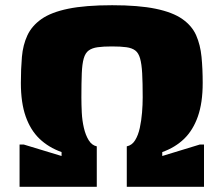

<svg xmlns="http://www.w3.org/2000/svg" viewBox="-20 -716 857 736"><path d="M55 0V-162H71L216 -118V-133Q166 -151 131.5 -184Q97 -217 78.5 -269.5Q60 -322 60 -398Q60 -452 64 -498Q68 -544 85 -580.5Q102 -617 139 -643Q176 -669 241.5 -682.5Q307 -696 410 -696Q511 -696 576.5 -682.5Q642 -669 679 -643Q716 -617 732 -580.5Q748 -544 752.5 -498Q757 -452 757 -398Q757 -322 738.5 -269.5Q720 -217 686 -184Q652 -151 602 -133V-118L746 -162H762V0H466V-155Q486 -159 498 -178.5Q510 -198 516 -226Q522 -254 524.5 -284.5Q527 -315 527 -343Q527 -399 525 -435Q523 -471 517 -492Q511 -513 498.5 -522.5Q486 -532 464.5 -535Q443 -538 409 -538Q376 -538 354.5 -535Q333 -532 320 -522.5Q307 -513 301 -492Q295 -471 293.5 -435Q292 -399 292 -343Q292 -315 293.5 -284.5Q295 -254 301.5 -226Q308 -198 320 -178.5Q332 -159 351 -155V0Z"/></svg>

Font: Saira Expanded ExtraBold
Style: Regular
Weight: 800
Width: 7
Designer: Hector Gatti with collaboration of the Omnibus-Type team
Foundry: Omnibus-Type
Version: Version 1.101